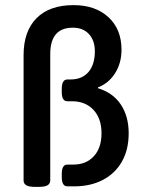

<svg xmlns="http://www.w3.org/2000/svg" viewBox="-20 -727 552 749"><path d="M117 2Q92 2 82 -4.5Q72 -11 72 -23V-512Q72 -605 122.5 -656Q173 -707 267 -707Q352 -707 403 -660Q454 -613 454 -533Q454 -481 429 -441.5Q404 -402 362 -386V-383Q421 -365 451.5 -319Q482 -273 482 -207Q482 -143 455.5 -96.5Q429 -50 381 -25Q333 0 269 0H243Q221 0 221 -36V-49Q221 -85 243 -85H267Q316 -85 346 -117.5Q376 -150 376 -207Q376 -265 344.5 -298.5Q313 -332 261 -332H243Q221 -332 221 -367V-381Q221 -417 243 -417H255Q300 -417 325 -446Q350 -475 350 -527Q350 -569 327 -594Q304 -619 264 -619Q176 -619 176 -516V-23Q176 -11 166 -4.5Q156 2 131 2Z"/></svg>

Font: Asap Semi Condensed Medium
Style: Regular
Weight: 500
Width: 4
Designer: Pablo Cosgaya
Foundry: Omnibus-Type
Version: Version 3.001; ttfautohint (v1.8.4.7-5d5b)